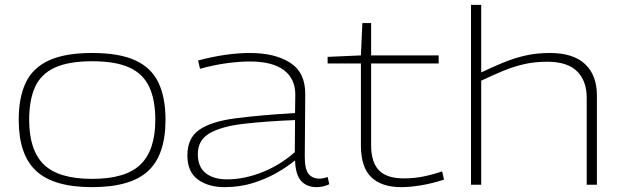

<svg xmlns="http://www.w3.org/2000/svg" viewBox="-20 -760 2571 790"><path d="M57 -267Q57 -359 86 -420Q115 -481 181.5 -511.5Q248 -542 359 -542Q471 -542 537 -511.5Q603 -481 632 -420Q661 -359 661 -267Q661 -123 589.5 -56.5Q518 10 359 10Q201 10 129 -56.5Q57 -123 57 -267ZM100 -267Q100 -142 160.5 -83Q221 -24 359 -24Q497 -24 558 -83Q619 -142 619 -267Q619 -348 594.5 -401.5Q570 -455 513.5 -481.5Q457 -508 359 -508Q262 -508 205 -481.5Q148 -455 124 -401.5Q100 -348 100 -267Z M751 -121Q751 -192 800 -226Q849 -260 947.5 -273Q1046 -286 1194 -295L1195 -371Q1195 -436 1148 -471.5Q1101 -507 1008 -507Q965 -507 913 -500Q861 -493 803 -477L795 -511Q850 -526 904.5 -534Q959 -542 1008 -542Q1112 -542 1174.5 -501.5Q1237 -461 1236 -371L1234 -116Q1234 -63 1250 -44Q1266 -25 1294 -25Q1311 -25 1328 -32L1335 -2Q1310 10 1283 10Q1242 10 1219 -15.5Q1196 -41 1194 -100Q1161 -73 1117 -48Q1073 -23 1019.5 -6.5Q966 10 904 10Q837 10 794 -21.5Q751 -53 751 -121ZM794 -126Q794 -73 826.5 -47.5Q859 -22 914 -22Q984 -22 1058 -51Q1132 -80 1193 -134L1194 -266Q1072 -261 982 -250.5Q892 -240 843 -212Q794 -184 794 -126Z M1631 10Q1550 10 1507.5 -31Q1465 -72 1465 -162V-499H1328V-526L1465 -532L1471 -665H1507V-532H1785V-499H1507V-163Q1507 -93 1539 -59.5Q1571 -26 1642 -26Q1684 -26 1723 -34Q1762 -42 1799 -55L1807 -21Q1758 -5 1712.5 2.5Q1667 10 1631 10Z M1918 0V-740H1960V-462Q2008 -485 2052 -503Q2096 -521 2142 -531.5Q2188 -542 2243 -542Q2338 -542 2387 -496.5Q2436 -451 2436 -367V0H2394V-359Q2394 -427 2354.5 -466.5Q2315 -506 2231 -506Q2180 -506 2136.5 -496Q2093 -486 2050.5 -468.5Q2008 -451 1960 -428V0Z"/></svg>

Font: Georama Extended ExtraLight
Style: Regular
Weight: 200
Width: 7
Designer: Jean-Baptiste Levee
Foundry: Production Type
Version: Version 1.000